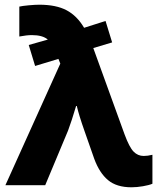

<svg xmlns="http://www.w3.org/2000/svg" viewBox="-20 -786 673 815"><path d="M236 -516 228 -536 129 -506 102 -595 183 -618Q161 -637 115 -637Q94 -637 62 -631V-758Q75 -761 102 -763.5Q129 -766 147 -766Q218 -766 262.5 -742.5Q307 -719 337 -668L428 -697L456 -606L376 -582L509 -215Q529 -161 547 -142.5Q565 -124 590 -124Q607 -124 627 -129V-6Q613 0 587 4.5Q561 9 538 9Q475 9 438.5 -21.5Q402 -52 380 -112L339 -229Q315 -297 306 -336H303Q284 -272 269 -232L172 0H3Z"/></svg>

Font: Noto Sans UI ExtraBold
Style: Regular
Weight: 800
Designer: Monotype Design Team
Foundry: Monotype Imaging Inc.
Version: Version 1.001